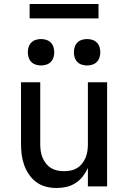

<svg xmlns="http://www.w3.org/2000/svg" viewBox="-20 -931 640 959"><path d="M263 8Q236 8 210 1.5Q184 -5 162.5 -20.5Q141 -36 125.5 -58.5Q110 -81 101 -106Q92 -131 88.5 -157Q85 -183 85 -210V-520H181V-210Q181 -193 183.5 -176Q186 -159 192.5 -143.5Q199 -128 209.5 -114.5Q220 -101 234.5 -92Q249 -83 266 -79.5Q283 -76 300 -76Q317 -76 334 -79.5Q351 -83 365.5 -92Q380 -101 390.5 -114.5Q401 -128 407.5 -143.5Q414 -159 416.5 -176Q419 -193 419 -210V-520H515V0H419V-92Q409 -70 393.5 -50Q378 -30 357 -16.5Q336 -3 311.5 2.5Q287 8 263 8ZM415 -604Q402 -604 389 -608Q376 -612 366.5 -621.5Q357 -631 353 -644Q349 -657 349 -670Q349 -683 353 -696Q357 -709 366.5 -718.5Q376 -728 389 -732Q402 -736 415 -736Q428 -736 441 -732Q454 -728 463.5 -718.5Q473 -709 477 -696Q481 -683 481 -670Q481 -657 477 -644Q473 -631 463.5 -621.5Q454 -612 441 -608Q428 -604 415 -604ZM185 -604Q172 -604 159 -608Q146 -612 136.5 -621.5Q127 -631 123 -644Q119 -657 119 -670Q119 -683 123 -696Q127 -709 136.5 -718.5Q146 -728 159 -732Q172 -736 185 -736Q198 -736 211 -732Q224 -728 233.5 -718.5Q243 -709 247 -696Q251 -683 251 -670Q251 -657 247 -644Q243 -631 233.5 -621.5Q224 -612 211 -608Q198 -604 185 -604ZM128 -839V-911H472V-839Z"/></svg>

Font: Iosevka Fixed Medium Extended
Style: Regular
Weight: 500
Width: 7
Monospace: yes
Designer: Belleve Invis
Foundry: Belleve Invis
Version: Version 24.1.1; ttfautohint (v1.8.4)